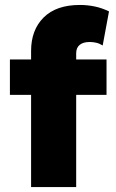

<svg xmlns="http://www.w3.org/2000/svg" viewBox="-20 -755 469 775"><path d="M105.5 0V-549.5Q105.5 -634 156.2 -684.5Q207 -735 302.5 -735Q332.5 -735 361.8 -729Q391 -723 420 -709L394.5 -571.5Q380.5 -580 367.2 -582.8Q354 -585.5 342 -585.5Q316 -585.5 301.8 -574Q287.5 -562.5 287.5 -540V-515H410V-372H287.5V0ZM20 -372V-515H121V-372Z"/></svg>

Font: Geologica Thin Cursive ExtraBold
Style: Regular
Weight: 800
Version: Version 1.010;gftools[0.9.28]